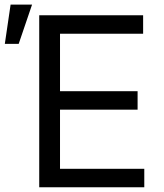

<svg xmlns="http://www.w3.org/2000/svg" viewBox="-78 -792 695 812"><path d="M87.9 0V-727.5H527.3V-649.4H175.8V-406.2H503.9V-328.1H175.8V-78.1H532.2V0ZM-57.6 -606.4 -33.2 -772.5H57.6L1 -606.4Z"/></svg>

Font: Inter
Style: Regular
Weight: 400
Designer: Rasmus Andersson
Foundry: rsms
Version: Version 4.000;git-8c9346024